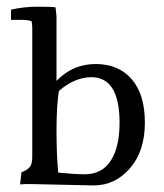

<svg xmlns="http://www.w3.org/2000/svg" viewBox="-20 -557 496 581"><path d="M341.8 -185.7Q341.8 -323.5 256.1 -323.5Q204.1 -322.4 158.2 -281.6Q151 -236.7 151 -162.8Q151 -88.8 156.1 -34.7Q207.1 -29.6 235.7 -29.6Q288.8 -29.6 315.3 -70.9Q341.8 -112.2 341.8 -185.7ZM74.5 0H59.2Q53.1 0 48 0.5Q42.9 1 40.8 1L44.9 -35.7Q72.4 -45.9 75.5 -63.3Q77.6 -70.4 77.6 -80.6V-472.4Q77.6 -482.7 75.5 -492.9Q63.3 -496.9 45.9 -496.9H13.3V-527.6Q50 -536.7 94.4 -536.7Q138.8 -536.7 148 -534.7Q149 -526.5 150 -518.4Q151 -510.2 151 -501V-312.2Q200 -363.3 269.4 -363.3Q338.8 -363.3 378.6 -317.3Q418.4 -271.4 418.4 -185.7Q418.4 -100 373.5 -48Q328.6 4.1 263.3 4.1Z"/></svg>

Font: Suravaram
Style: Regular
Weight: 400
Designer: Purushoth Kumar Guthula
Foundry: SiliconAndhra, USA.
Version: Version 1.0.4; ttfautohint (v1.2.42-39fb)